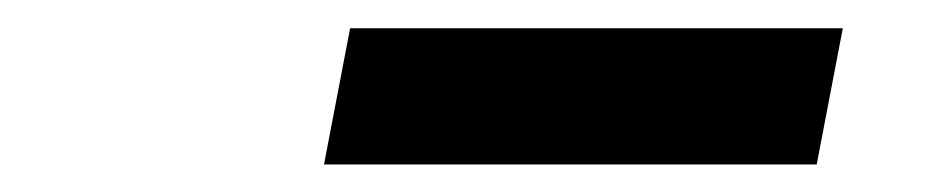

<svg xmlns="http://www.w3.org/2000/svg" viewBox="-20 -766 660 136"><path d="M577 -746H228L209.5 -649.5H558.5Z"/></svg>

Font: Monaspace Neon ExtraBold
Style: Italic
Weight: 800
Italic angle: -11°
Designer: Riley Cran & the Lettermatic Team
Foundry: Lettermatic
Version: Version 1.200 (Monaspace Neon)